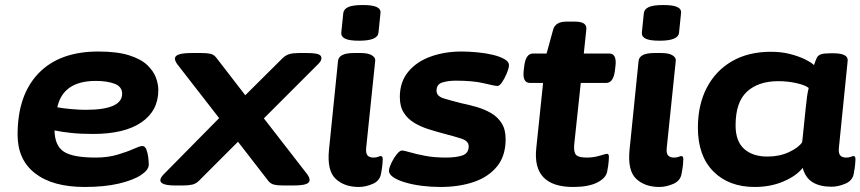

<svg xmlns="http://www.w3.org/2000/svg" viewBox="-20 -736 3424 764"><path d="M317 8Q190 8 120 -46Q50 -100 50 -200Q50 -358 133.5 -444.5Q217 -531 371 -531Q446 -531 493.5 -516Q541 -501 566 -477Q591 -453 600.5 -427Q610 -401 610 -378Q610 -295 542.5 -249Q475 -203 350 -203Q301 -203 263.5 -207Q226 -211 197 -217Q198 -156 234 -132.5Q270 -109 361 -109Q409 -109 447.5 -120.5Q486 -132 511.5 -143.5Q537 -155 546 -155Q557 -155 562.5 -141Q568 -127 570 -109.5Q572 -92 572 -81Q572 -60 541 -39.5Q510 -19 453 -5.5Q396 8 317 8ZM321 -299Q466 -299 466 -363Q466 -391 436.5 -402.5Q407 -414 361 -414Q231 -414 208 -309Q230 -305 262.5 -302Q295 -299 321 -299Z M677 2Q618 2 618 -19Q618 -28 630 -41L852 -266L685 -481Q676 -494 676 -503Q676 -525 742 -525H782Q804 -525 817.5 -522Q831 -519 841 -506L956 -357L1106 -506Q1118 -517 1132.5 -521Q1147 -525 1169 -525H1200Q1232 -525 1245.5 -520.5Q1259 -516 1259 -505Q1259 -501 1257 -495.5Q1255 -490 1247 -482L1030 -265L1203 -42Q1212 -29 1212 -19Q1212 -9 1197.5 -3.5Q1183 2 1146 2H1106Q1084 2 1070 -1.5Q1056 -5 1047 -17L927 -172L772 -17Q760 -5 745.5 -1.5Q731 2 709 2Z M1408 8Q1350 8 1315.5 -24.5Q1281 -57 1289 -139L1325 -493Q1328 -525 1388 -525H1416Q1446 -525 1460.5 -515.5Q1475 -506 1473 -494L1437 -147Q1435 -126 1442.5 -117.5Q1450 -109 1466 -109Q1477 -109 1484.5 -112Q1492 -115 1495 -115Q1503 -115 1503 -103Q1503 -99 1502 -84.5Q1501 -70 1496 -44Q1491 -16 1462.5 -4Q1434 8 1408 8ZM1409 -574Q1370 -574 1353.5 -582Q1337 -590 1338 -606L1346 -684Q1348 -700 1366 -708Q1384 -716 1424 -716Q1462 -716 1479 -708Q1496 -700 1494 -684L1486 -606Q1483 -574 1409 -574Z M1732 8Q1696 8 1659.5 3.5Q1623 -1 1592.5 -10Q1562 -19 1544 -31.5Q1526 -44 1528 -60Q1530 -73 1539 -91Q1548 -109 1559.5 -123Q1571 -137 1579 -137Q1588 -137 1611.5 -130Q1635 -123 1671.5 -116Q1708 -109 1754 -109Q1795 -109 1820 -117.5Q1845 -126 1845 -154Q1845 -175 1815.5 -184.5Q1786 -194 1747 -204Q1717 -212 1686.5 -221.5Q1656 -231 1629.5 -246.5Q1603 -262 1587 -287Q1571 -312 1571 -350Q1571 -410 1604.5 -450.5Q1638 -491 1694 -511Q1750 -531 1816 -531Q1844 -531 1877.5 -528Q1911 -525 1940.5 -518Q1970 -511 1988.5 -500Q2007 -489 2005 -473Q2004 -462 1996 -443Q1988 -424 1978 -409Q1968 -394 1959 -394Q1949 -394 1906 -404.5Q1863 -415 1794 -415Q1764 -415 1740.5 -408Q1717 -401 1717 -375Q1717 -353 1747 -344Q1777 -335 1817 -325Q1847 -319 1877.5 -310Q1908 -301 1934 -286Q1960 -271 1976 -246Q1992 -221 1992 -182Q1992 -116 1958 -74Q1924 -32 1865.5 -12Q1807 8 1732 8Z M2261 8Q2097 8 2114 -147L2141 -406H2089Q2058 -406 2064 -456L2066 -473Q2072 -523 2101 -523H2155L2181 -618Q2190 -650 2234 -650H2267Q2293 -650 2304 -642Q2315 -634 2313 -618L2303 -523H2404Q2435 -523 2429 -473L2427 -456Q2421 -406 2392 -406H2291L2265 -162Q2262 -131 2272 -120Q2282 -109 2315 -109Q2342 -109 2366.5 -116.5Q2391 -124 2395 -124Q2403 -124 2403 -112Q2403 -108 2402 -93.5Q2401 -79 2396 -53Q2391 -27 2356 -9.5Q2321 8 2261 8Z M2604 8Q2546 8 2511.5 -24.5Q2477 -57 2485 -139L2521 -493Q2524 -525 2584 -525H2612Q2642 -525 2656.5 -515.5Q2671 -506 2669 -494L2633 -147Q2631 -126 2638.5 -117.5Q2646 -109 2662 -109Q2673 -109 2680.5 -112Q2688 -115 2691 -115Q2699 -115 2699 -103Q2699 -99 2698 -84.5Q2697 -70 2692 -44Q2687 -16 2658.5 -4Q2630 8 2604 8ZM2605 -574Q2566 -574 2549.5 -582Q2533 -590 2534 -606L2542 -684Q2544 -700 2562 -708Q2580 -716 2620 -716Q2658 -716 2675 -708Q2692 -700 2690 -684L2682 -606Q2679 -574 2605 -574Z M2983 8Q2880 8 2818.5 -54Q2757 -116 2757 -228Q2757 -319 2792.5 -387Q2828 -455 2893 -492.5Q2958 -530 3048 -530Q3089 -530 3124 -521Q3159 -512 3184 -499.5Q3209 -487 3219 -477Q3225 -495 3230 -505.5Q3235 -516 3247 -520Q3259 -524 3284 -524H3296Q3356 -524 3353 -494L3318 -147Q3316 -126 3323.5 -117.5Q3331 -109 3347 -109Q3358 -109 3365.5 -112Q3373 -115 3376 -115Q3384 -115 3384 -103Q3384 -99 3383 -84.5Q3382 -70 3377 -44Q3372 -17 3343.5 -5Q3315 7 3289 7Q3243 7 3214 -10.5Q3185 -28 3174 -68Q3149 -36 3097.5 -14Q3046 8 2983 8ZM3034 -113Q3081 -113 3119 -130.5Q3157 -148 3172 -170L3186 -305Q3189 -336 3191.5 -353Q3194 -370 3198 -386Q3185 -397 3150 -405Q3115 -413 3077 -413Q2998 -413 2952.5 -371.5Q2907 -330 2907 -237Q2907 -174 2941 -143.5Q2975 -113 3034 -113Z"/></svg>

Font: Asap Expanded Expanded Regular
Style: Bold Italic
Weight: 700
Width: 7
Italic angle: -6°
Designer: Pablo Cosgaya
Foundry: Omnibus-Type
Version: Version 3.001; ttfautohint (v1.8.4.7-5d5b)